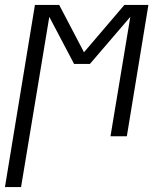

<svg xmlns="http://www.w3.org/2000/svg" viewBox="-39 -550 659 775"><path d="M-19 205 102 -530H200L300 -339L463 -530H560L473 0H407L487 -482L324 -292H260L160 -482L46 205Z"/></svg>

Font: Iosevka Curly Light Extended
Style: Italic
Weight: 300
Width: 7
Italic angle: -9°
Monospace: yes
Designer: Belleve Invis
Foundry: Belleve Invis
Version: Version 11.1.0; ttfautohint (v1.8.3)